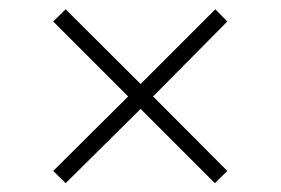

<svg xmlns="http://www.w3.org/2000/svg" viewBox="-20 -574 620 424"><path d="M454.5 -169.5 290.5 -333.5 125 -169.5 97.5 -196.5 263 -361 97.5 -526.5 125 -553.5 290.5 -388.5 455.5 -553.5 482 -526.5 318 -361 482 -196.5Z"/></svg>

Font: Hepta Slab Light
Style: Regular
Weight: 300
Designer: Michael LaGattuta
Foundry: Michael LaGattuta
Version: Version 1.102